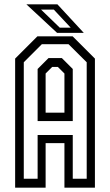

<svg xmlns="http://www.w3.org/2000/svg" viewBox="-20 -868 509 888"><path d="M50 0V-597L153 -700H316L419 -597V0H278V-206H191V0ZM90 -41.5H154V-243.5H316.5V-41.5H381V-580L297 -663.5H173.5L90 -580ZM154 -308V-549L204.5 -599.5H266L316.5 -549V-308ZM191 -347H278V-528L247.5 -558.5H221.5L191 -528ZM367.5 -716H244L102 -848H245.5ZM307 -740 229 -823.5H170L256.5 -740Z"/></svg>

Font: Tourney Condensed
Style: Regular
Weight: 400
Width: 3
Designer: Tyler Finck
Foundry: Etcetera Type Co
Version: Version 1.010; ttfautohint (v1.8.3)